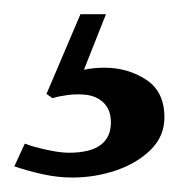

<svg xmlns="http://www.w3.org/2000/svg" viewBox="-20 -32 249 268"><path d="M209.5 131.8Q209.5 158.2 190.4 177Q171.4 195.8 142.1 205.8Q112.8 215.8 81.1 215.8Q60.5 215.8 39.6 211.2Q18.6 206.5 0 200.2L14.6 168.5Q27.3 173.3 45.7 177.2Q64 181.2 76.2 181.2Q134.8 181.2 134.8 138.7Q134.8 121.6 124.8 111.6Q114.7 101.6 98.1 100.1Q86.4 99.1 74.7 100.6Q63 102.1 53.2 105L44.9 99.1L92.3 -12.2H127.9L97.2 65.4Q110.4 62.5 126 62.5Q158.2 62.5 183.8 79.1Q209.5 95.7 209.5 131.8Z"/></svg>

Font: BabelStone Roman
Style: Regular
Weight: 400
Designer: Walt Agee, Victor Gaultney, Peter Martin, Debbi Hosken, Becca Hirsbrunner (SIL); Andrew West (BabelStone)
Foundry: BabelStone
Version: Version 16.000